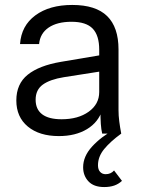

<svg xmlns="http://www.w3.org/2000/svg" viewBox="-20 -540 573 776"><path d="M393 0Q389 -17 387.5 -39Q386 -61 386 -95H381V-339Q381 -397 354.5 -424.5Q328 -452 269 -452Q211 -452 176.5 -428.5Q142 -405 138 -362H61Q66 -436 123 -478Q180 -520 272 -520Q367 -520 413 -475Q459 -430 459 -340V-95Q459 -73 462 -49.5Q465 -26 470 0ZM218 10Q139 10 92.5 -28.5Q46 -67 46 -134Q46 -201 92 -238Q138 -275 226 -290L404 -320V-254L238 -228Q182 -219 153 -198Q124 -177 124 -137Q124 -98 150.5 -78Q177 -58 229 -58Q296 -58 338.5 -88.5Q381 -119 381 -168L394 -97Q378 -46 331.5 -18Q285 10 218 10ZM401 216Q359 216 337.5 193Q316 170 316 136Q316 92 352 52.5Q388 13 443 -17L470 0Q426 32 401 62.5Q376 93 376 128Q376 145 384.5 154.5Q393 164 407 164Q428 164 441 149L473 191Q459 204 441.5 210Q424 216 401 216Z"/></svg>

Font: Instrument Sans
Style: Regular
Weight: 400
Designer: Rodrigo Fuenzalida
Foundry: fragTYPE
Version: Version 1.000;gftools[0.9.28]